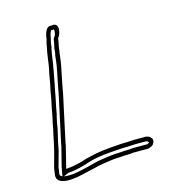

<svg xmlns="http://www.w3.org/2000/svg" viewBox="-104 -745 756 851"><g transform="rotate(-15 274.5 -319.5)"><path d="M54 -20C47 18 87 25 126 21C157 18 186 10 215 3C234 0 250 -6 271 -9C298 -13 325 -18 353 -18C365 -19 377 -20 387 -20C397 -20 407 -21 418 -22H477C485 -22 491 -23 496 -27C506 -29 513 -40 514 -50C515 -57 512 -63 507 -66C506 -67 505 -68 504 -70C500 -72 497 -74 492 -75C491 -75 489 -76 488 -76H450C439 -76 429 -76 418 -75L398 -74H387C377 -74 365 -73 352 -72C307 -69 264 -65 223 -54L210 -51C180 -41 150 -33 116 -30C113 -30 111 -30 109 -29L111 -39C119 -69 126 -99 134 -131L136 -143C140 -161 144 -179 148 -199C159 -248 170 -301 181 -352C185 -377 190 -400 194 -420L206 -480C209 -497 211 -514 213 -531C215 -540 216 -550 217 -559L219 -570C222 -580 222 -589 224 -598C233 -608 238 -625 238 -640C238 -642 238 -643 237 -645C236 -654 230 -660 220 -661C217 -661 213 -660 211 -660C188 -665 179 -639 175 -619L174 -610C170 -595 166 -580 164 -564C160 -549 159 -533 156 -516C155 -503 152 -488 149 -473C144 -453 142 -434 138 -414C133 -393 129 -371 125 -346C119 -320 114 -294 110 -270C105 -249 101 -230 98 -212C93 -192 90 -174 86 -156L78 -121C71 -95 64 -70 58 -47ZM74 -20 78 -46C84 -68 91 -93 98 -119V-120L105 -155C109 -174 113 -191 118 -211V-212C121 -230 124 -249 129 -269L130 -270C134 -294 139 -319 145 -346C150 -372 153 -392 158 -413V-414C162 -434 165 -453 169 -472V-473C172 -488 175 -505 176 -517C179 -535 181 -550 184 -563V-564L185 -565C186 -579 189 -594 193 -609L195 -619C197 -629 202 -639 203 -641C204 -641 204 -640 204 -640H206H208C213 -640 215 -641 215 -641C216 -641 216 -641 217 -639L216 -637L217 -636C217 -623 214 -613 210 -609L206 -604L204 -598C202 -589 202 -581 199 -572V-571L196 -558V-557C196 -550 195 -540 193 -531L192 -530C190 -513 189 -496 186 -480C183 -461 178 -441 174 -420C171 -401 165 -377 161 -352C150 -300 139 -249 128 -199C124 -179 120 -162 116 -144L114 -132C106 -99 99 -71 91 -41V-40L84 -2C74 -6 72 -10 74 -20ZM91 0 113 -10H114H115C151 -13 184 -22 213 -32L224 -35C263 -46 304 -49 349 -52C362 -53 375 -54 384 -54H395L416 -55C427 -56 436 -56 447 -56H482C489 -54 486 -55 489 -54L490 -52L492 -50L494 -49L493 -48V-46L489 -45L485 -42H480H420H419C408 -41 399 -40 390 -40C379 -40 366 -39 356 -38C325 -38 297 -33 271 -29C247 -26 232 -20 216 -17H215L214 -16C185 -9 157 -2 128 1C115 2 101 2 91 0Z"/></g></svg>

Font: Scribbler
Style: ClrIta
Weight: 400
Designer: Mew Too
Foundry: Cannot Into Space Fonts
Version: Version 1.001